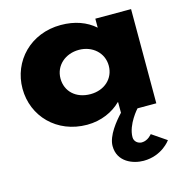

<svg xmlns="http://www.w3.org/2000/svg" viewBox="-116 -632 950 1010"><g transform="rotate(-15 359.0 -126.5)"><path d="M404.1 158C404.1 245 485.5 275 542.7 275C643.9 275 693.4 203 693.4 203L614.2 149C614.2 149 592.2 179 558.1 179C539.4 179 517.4 165 517.4 140C517.4 70 582.3 0 582.3 0H684.6V-513H489.9V-464C443.7 -505 381 -528 305.1 -528C140.1 -528 24.6 -406 24.6 -256C24.6 -106 140.1 15 305.1 15C382.1 15 448.1 -16 489.9 -58H492.1V0C459.1 35 404.1 101 404.1 158ZM231.4 -256C231.4 -327 289.7 -377 363.4 -377C436 -377 494.3 -327 494.3 -256C494.3 -186 439.3 -136 363.4 -136C284.2 -136 231.4 -186 231.4 -256Z"/></g></svg>

Font: Hussar
Style: BdWide
Weight: 700
Foundry: Cannot Into Space Fonts
Version: Version 2.00